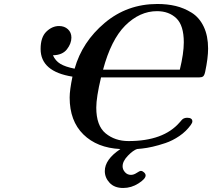

<svg xmlns="http://www.w3.org/2000/svg" viewBox="-20 -728 1066 965"><path d="M184.1 -481.9Q184.1 -541 213.1 -569.1Q242.2 -597.2 276.9 -597.2Q303.7 -597.2 321.3 -581.1Q338.9 -564.9 338.9 -539.1Q338.9 -509.3 316.4 -480.2Q293.9 -451.2 246.1 -450.2Q258.3 -422.4 283.2 -407.2Q308.1 -392.1 355 -382.8Q393.1 -517.6 506.1 -612.8Q619.1 -708 771 -708Q820.8 -708 862.8 -698Q904.8 -688 943.4 -664.1Q981.9 -640.1 1003.9 -594Q1025.9 -547.9 1025.9 -483.9Q1025.9 -436 1011.2 -367.2Q1007.3 -349.1 1000.7 -344Q994.1 -338.9 980 -338.9H487.8Q463.9 -238.8 463.9 -187Q463.9 -96.2 511 -57.6Q558.1 -19 626 -19Q801.8 -19 882.8 -112.8Q884.8 -114.7 887.9 -118.4Q891.1 -122.1 892.6 -124Q894 -126 897 -128.4Q899.9 -130.9 902.8 -132.3Q905.8 -133.8 910.4 -135Q915 -136.2 919.9 -136.2Q946.8 -136.2 946.8 -118.2Q946.8 -110.4 939 -100.1Q916 -67.9 881.6 -44.4Q847.2 -21 811.5 -9Q775.9 2.9 746.8 9.5Q717.8 16.1 693.8 18.6Q669.9 21 668.9 21Q649.9 26.9 623 54.4Q596.2 82 596.2 107.9Q596.2 124 608.2 137.5Q620.1 150.9 638.2 150.9Q652.3 150.9 667.2 140.9Q682.1 130.9 688 130.9Q695.8 130.9 703.9 138.4Q711.9 146 711.9 153.8Q711.9 170.9 676 193.8Q640.1 216.8 599.1 216.8Q555.2 216.8 531 190.9Q506.8 165 506.8 131.8Q506.8 73.7 584 22V21Q467.8 15.1 398.9 -52.5Q330.1 -120.1 330.1 -237.8Q330.1 -274.9 344.2 -342.8Q184.1 -368.2 184.1 -481.9ZM498 -377.9H883.8Q903.8 -460 903.8 -515.1Q903.8 -600.1 866.5 -636Q829.1 -671.9 769 -671.9Q682.1 -671.9 608.9 -599.1Q538.1 -527.8 498 -377.9Z"/></svg>

Font: CMU Serif
Style: BoldItalic
Weight: 700
Italic angle: -14.04°
Version: Version 0.7.0